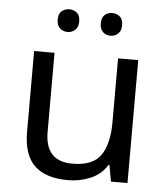

<svg xmlns="http://www.w3.org/2000/svg" viewBox="-53 -777 723 834"><g transform="rotate(5 309.0 -360.0)"><path d="M533 -536V0H461L448 -71H444Q418 -29 372 -9.5Q326 10 274 10Q177 10 128 -36.5Q79 -83 79 -185V-536H168V-191Q168 -63 287 -63Q376 -63 410.5 -113Q445 -163 445 -257V-536ZM169 -681Q169 -707 183 -718.5Q197 -730 216 -730Q235 -730 249 -718.5Q263 -707 263 -681Q263 -656 249 -643.5Q235 -631 216 -631Q197 -631 183 -643.5Q169 -656 169 -681ZM357 -681Q357 -707 370.5 -718.5Q384 -730 403 -730Q422 -730 436 -718.5Q450 -707 450 -681Q450 -656 436 -643.5Q422 -631 403 -631Q384 -631 370.5 -643.5Q357 -656 357 -681Z"/></g></svg>

Font: Noto Sans PhagsPa
Style: Regular
Weight: 400
Designer: Monotype Design Team
Foundry: Monotype Imaging Inc.
Version: Version 2.004; ttfautohint (v1.8.4.7-5d5b)